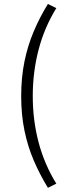

<svg xmlns="http://www.w3.org/2000/svg" viewBox="-20 -751 333 947"><path d="M216.3 175.3Q175.3 108.4 145.8 38.8Q116.2 -30.8 100.3 -108.6Q84.5 -186.5 84.5 -276.9Q84.5 -367.7 100.3 -446Q116.2 -524.4 145.8 -594.7Q175.3 -665 216.3 -731.4L257.8 -710.9Q199.2 -616.2 170.4 -506.3Q141.6 -396.5 141.6 -276.9Q141.6 -157.7 170.4 -48.8Q199.2 60.1 257.8 154.8Z"/></svg>

Font: Varta Light Light
Style: Regular
Weight: 300
Version: Version 1.004